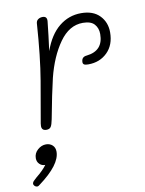

<svg xmlns="http://www.w3.org/2000/svg" viewBox="-121 -588 692 917"><g transform="rotate(-10 225.0 -129.5)"><path d="M455 -398Q455 -337 418.5 -301Q382 -265 326 -265Q312 -265 306 -268.5Q300 -272 300 -280Q300 -306 326 -308Q407 -317 407 -398Q407 -427 390 -446Q373 -465 334 -465Q268 -465 220.5 -398Q173 -331 148 -231Q131 -160 108 -37Q103 -11 96.5 -1.5Q90 8 75 8Q52 8 52 -14Q52 -21 53 -26L88 -228Q107 -340 118 -501Q119 -513 128 -519.5Q137 -526 150 -526Q172 -526 170 -502Q163 -434 153 -360Q180 -436 227 -474Q274 -512 334 -512Q392 -512 423.5 -479.5Q455 -447 455 -398ZM104 119Q104 182 -3 261Q-9 267 -16 267Q-22 267 -27.5 262Q-33 257 -33 250Q-33 246 -28 239L-12 224Q24 195 40 172H38Q23 172 12 161Q1 150 1 133Q1 109 19.5 92.5Q38 76 60 76Q79 76 91.5 87.5Q104 99 104 119Z"/></g></svg>

Font: Mali Light
Style: Italic
Weight: 300
Italic angle: -10°
Version: Version 1.000; ttfautohint (v1.6)